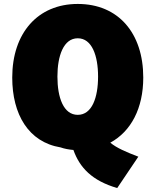

<svg xmlns="http://www.w3.org/2000/svg" viewBox="-20 -738 788 973"><path d="M287 9C307 16 329 20 352 22C384 112 447 178 574 215L681 56C621 33 571 12 539 -15C644 -72 706 -189 706 -345C706 -570 580 -718 374 -718C171 -718 42 -570 42 -345C42 -159 124 -18 287 9ZM271 -350C271 -455 302 -544 374 -544C446 -544 477 -456 477 -350C477 -243 446 -156 374 -156C302 -156 271 -243 271 -350Z"/></svg>

Font: Repo ExtraBlack
Style: Regular
Weight: 400
Designer: Stefan Peev
Foundry: Context Ltd
Version: Version 001.502